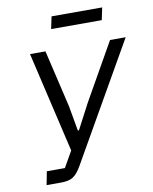

<svg xmlns="http://www.w3.org/2000/svg" viewBox="-94 -945 810 1016"><g transform="rotate(-10 310.5 -437.5)"><path d="M240 -809H512L526 -875H254ZM73 0H147C206 0 229 -13 263 -72L621 -698H537L364 -393L292 -256H286L262 -391L190 -698H107L233 -158L184 -72H87Z"/></g></svg>

Font: LVC Sans
Style: Italic
Weight: 400
Italic angle: -11.31°
Designer: Mike Abbink, Paul van der Laan, Pieter van Rosmalen
Foundry: Bold Monday
Version: Version 3.0